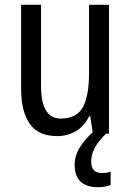

<svg xmlns="http://www.w3.org/2000/svg" viewBox="-20 -557 545 800"><path d="M434 -537V0H367L356 -72H351Q331 -31 296 -10.5Q261 10 219 10Q139 10 103.5 -41.5Q68 -93 68 -186V-537H151V-199Q151 -63 233 -63Q299 -63 325 -110Q351 -157 351 -253V-537ZM360 117Q360 164 405 164Q417 164 425.5 162.5Q434 161 441 158V214Q431 218 418 220.5Q405 223 389 223Q291 223 291 129Q291 90 315.5 52.5Q340 15 375 -13L422 0Q388 33 374 60.5Q360 88 360 117Z"/></svg>

Font: Noto Sans Lao Condensed
Style: Regular
Weight: 400
Width: 3
Designer: Monotype Design Team
Foundry: Monotype Imaging Inc.
Version: Version 2.003; ttfautohint (v1.8.4.7-5d5b)